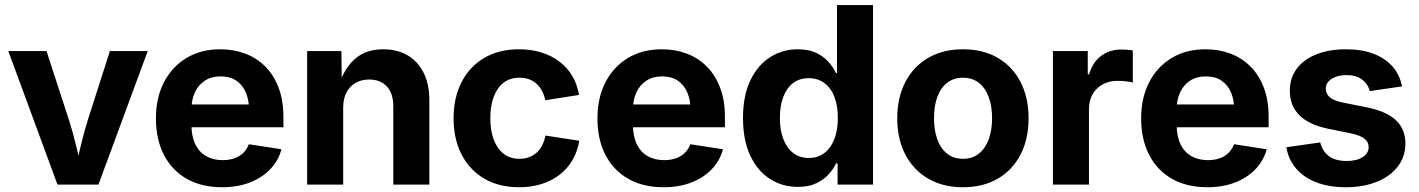

<svg xmlns="http://www.w3.org/2000/svg" viewBox="-20 -748 5750 778"><path d="M212.9 0 13.7 -541H168.5L259.3 -262.2Q275.9 -210.4 288.3 -157.7Q300.8 -105 314 -48.8H281.7Q294.9 -105 307.4 -157.7Q319.8 -210.4 335.9 -262.2L425.3 -541H578.6L378.9 0Z M879.9 10.7Q796.9 10.7 736.8 -23.4Q676.8 -57.6 644.3 -120.4Q611.8 -183.1 611.8 -268.1Q611.8 -351.6 644.3 -414.6Q676.8 -477.5 735.4 -512.9Q793.9 -548.3 872.6 -548.3Q926.8 -548.3 973.1 -531Q1019.5 -513.7 1054.4 -479Q1089.4 -444.3 1108.9 -392.8Q1128.4 -341.3 1128.4 -273.4V-232.4H670.9V-324.7H1057.1L989.3 -300.3Q989.3 -342.3 976.1 -373.3Q962.9 -404.3 937.3 -421.4Q911.6 -438.5 874 -438.5Q836.4 -438.5 810.1 -421.1Q783.7 -403.8 769.8 -374Q755.9 -344.2 755.9 -305.7V-241.2Q755.9 -195.3 771.5 -163.3Q787.1 -131.3 815.7 -115.2Q844.2 -99.1 882.3 -99.1Q908.2 -99.1 929.4 -106.4Q950.7 -113.8 965.6 -128.2Q980.5 -142.6 988.3 -163.6L1120.6 -143.1Q1107.9 -96.7 1075 -62.3Q1042 -27.8 992.4 -8.5Q942.9 10.7 879.9 10.7Z M1370.6 -311V0H1224.6V-541H1363.3L1365.2 -404.8H1354Q1376 -473.1 1419.9 -510.7Q1463.9 -548.3 1533.2 -548.3Q1589.8 -548.3 1631.6 -523.9Q1673.3 -499.5 1696.5 -453.4Q1719.7 -407.2 1719.7 -343.3V0H1573.7V-317.4Q1573.7 -368.7 1547.9 -397.2Q1522 -425.8 1475.6 -425.8Q1444.8 -425.8 1421.1 -412.4Q1397.5 -398.9 1384 -373.5Q1370.6 -348.1 1370.6 -311Z M2083.5 10.7Q2002 10.7 1942.4 -24.2Q1882.8 -59.1 1850.3 -122.1Q1817.9 -185.1 1817.9 -268.6Q1817.9 -352.1 1850.3 -415.3Q1882.8 -478.5 1942.4 -513.4Q2002 -548.3 2083.5 -548.3Q2132.8 -548.3 2174.1 -535.4Q2215.3 -522.5 2247.1 -498.3Q2278.8 -474.1 2299.1 -439.9Q2319.3 -405.8 2326.2 -363.3L2189.5 -341.8Q2185.1 -362.8 2176.3 -379.6Q2167.5 -396.5 2154.3 -408.4Q2141.1 -420.4 2123.8 -426.8Q2106.4 -433.1 2085 -433.1Q2046.4 -433.1 2020 -412.4Q1993.7 -391.6 1980.2 -354.7Q1966.8 -317.9 1966.8 -269Q1966.8 -220.2 1980.2 -183.3Q1993.7 -146.5 2020 -125.5Q2046.4 -104.5 2085 -104.5Q2106.4 -104.5 2124 -111.1Q2141.6 -117.7 2155 -129.9Q2168.5 -142.1 2177.2 -159.7Q2186 -177.2 2190.4 -198.7L2327.1 -177.7Q2320.3 -134.3 2300 -99.6Q2279.8 -64.9 2248 -40.3Q2216.3 -15.6 2174.6 -2.4Q2132.8 10.7 2083.5 10.7Z M2668.9 10.7Q2585.9 10.7 2525.9 -23.4Q2465.8 -57.6 2433.3 -120.4Q2400.9 -183.1 2400.9 -268.1Q2400.9 -351.6 2433.3 -414.6Q2465.8 -477.5 2524.4 -512.9Q2583 -548.3 2661.6 -548.3Q2715.8 -548.3 2762.2 -531Q2808.6 -513.7 2843.5 -479Q2878.4 -444.3 2897.9 -392.8Q2917.5 -341.3 2917.5 -273.4V-232.4H2460V-324.7H2846.2L2778.3 -300.3Q2778.3 -342.3 2765.1 -373.3Q2752 -404.3 2726.3 -421.4Q2700.7 -438.5 2663.1 -438.5Q2625.5 -438.5 2599.1 -421.1Q2572.8 -403.8 2558.8 -374Q2544.9 -344.2 2544.9 -305.7V-241.2Q2544.9 -195.3 2560.5 -163.3Q2576.2 -131.3 2604.7 -115.2Q2633.3 -99.1 2671.4 -99.1Q2697.3 -99.1 2718.5 -106.4Q2739.7 -113.8 2754.6 -128.2Q2769.5 -142.6 2777.3 -163.6L2909.7 -143.1Q2897 -96.7 2864 -62.3Q2831.1 -27.8 2781.5 -8.5Q2731.9 10.7 2668.9 10.7Z M3213.4 9.3Q3149.9 9.3 3099.4 -23.2Q3048.8 -55.7 3019.8 -118.2Q2990.7 -180.7 2990.7 -269.5Q2990.7 -360.8 3020.8 -422.9Q3050.8 -484.9 3101.1 -516.6Q3151.4 -548.3 3212.4 -548.3Q3256.8 -548.3 3287.1 -533.9Q3317.4 -519.5 3337.2 -497.3Q3356.9 -475.1 3367.2 -452.1H3371.6V-727.5H3517.6V0H3374V-85.9H3367.7Q3356.9 -62.5 3336.9 -40.8Q3316.9 -19 3286.6 -4.9Q3256.3 9.3 3213.4 9.3ZM3257.3 -107.9Q3294.4 -107.9 3320.8 -128.2Q3347.2 -148.4 3361.1 -185.1Q3375 -221.7 3375 -270Q3375 -319.3 3361.3 -355.2Q3347.7 -391.1 3321 -411.1Q3294.4 -431.2 3257.3 -431.2Q3219.2 -431.2 3193.1 -410.9Q3167 -390.6 3153.6 -354.5Q3140.1 -318.4 3140.1 -270Q3140.1 -222.2 3153.8 -185.5Q3167.5 -148.9 3193.6 -128.4Q3219.7 -107.9 3257.3 -107.9Z M3881.8 10.7Q3800.8 10.7 3741 -24.2Q3681.2 -59.1 3648.4 -122.1Q3615.7 -185.1 3615.7 -268.6Q3615.7 -352.5 3648.4 -415.5Q3681.2 -478.5 3741 -513.4Q3800.8 -548.3 3881.8 -548.3Q3963.9 -548.3 4023.4 -513.4Q4083 -478.5 4115.5 -415.5Q4147.9 -352.5 4147.9 -268.6Q4147.9 -185.1 4115.5 -122.1Q4083 -59.1 4023.4 -24.2Q3963.9 10.7 3881.8 10.7ZM3881.8 -104.5Q3920.4 -104.5 3946.8 -125.7Q3973.1 -147 3986.6 -184.1Q4000 -221.2 4000 -269Q4000 -316.9 3986.6 -354Q3973.1 -391.1 3946.8 -412.1Q3920.4 -433.1 3881.8 -433.1Q3843.8 -433.1 3817.4 -412.1Q3791 -391.1 3777.8 -354.2Q3764.6 -317.4 3764.6 -269Q3764.6 -221.2 3777.8 -184.1Q3791 -147 3817.4 -125.7Q3843.8 -104.5 3881.8 -104.5Z M4246.6 0V-541H4387.7V-446.8H4393.1Q4407.7 -496.6 4442.4 -522Q4477.1 -547.4 4523.4 -547.4Q4535.2 -547.4 4547.9 -546.4Q4560.5 -545.4 4570.3 -543.5V-413.6Q4560.5 -416.5 4542.2 -418.5Q4523.9 -420.4 4507.3 -420.4Q4474.1 -420.4 4448 -406Q4421.9 -391.6 4407.2 -366Q4392.6 -340.3 4392.6 -305.7V0Z M4872.1 10.7Q4789.1 10.7 4729 -23.4Q4668.9 -57.6 4636.5 -120.4Q4604 -183.1 4604 -268.1Q4604 -351.6 4636.5 -414.6Q4668.9 -477.5 4727.5 -512.9Q4786.1 -548.3 4864.7 -548.3Q4918.9 -548.3 4965.3 -531Q5011.7 -513.7 5046.6 -479Q5081.5 -444.3 5101.1 -392.8Q5120.6 -341.3 5120.6 -273.4V-232.4H4663.1V-324.7H5049.3L4981.4 -300.3Q4981.4 -342.3 4968.3 -373.3Q4955.1 -404.3 4929.4 -421.4Q4903.8 -438.5 4866.2 -438.5Q4828.6 -438.5 4802.2 -421.1Q4775.9 -403.8 4762 -374Q4748 -344.2 4748 -305.7V-241.2Q4748 -195.3 4763.7 -163.3Q4779.3 -131.3 4807.9 -115.2Q4836.4 -99.1 4874.5 -99.1Q4900.4 -99.1 4921.6 -106.4Q4942.9 -113.8 4957.8 -128.2Q4972.7 -142.6 4980.5 -163.6L5112.8 -143.1Q5100.1 -96.7 5067.1 -62.3Q5034.2 -27.8 4984.6 -8.5Q4935.1 10.7 4872.1 10.7Z M5433.1 10.7Q5367.2 10.7 5316.2 -8.3Q5265.1 -27.3 5233.2 -63.7Q5201.2 -100.1 5192.4 -151.4L5329.6 -170.9Q5339.4 -133.8 5365.7 -114.7Q5392.1 -95.7 5436.5 -95.7Q5478 -95.7 5502 -111.6Q5525.9 -127.4 5525.9 -151.4Q5525.9 -172.9 5508.5 -186.3Q5491.2 -199.7 5456.1 -207L5362.8 -226.1Q5284.2 -242.2 5245.4 -280.8Q5206.5 -319.3 5206.5 -380.4Q5206.5 -432.1 5234.6 -469.7Q5262.7 -507.3 5314 -527.8Q5365.2 -548.3 5433.6 -548.3Q5499 -548.3 5546.6 -529.8Q5594.2 -511.2 5623.3 -477.8Q5652.3 -444.3 5661.1 -397.9L5530.3 -378.9Q5523.4 -407.2 5499.5 -425.5Q5475.6 -443.8 5436 -443.8Q5399.9 -443.8 5376 -428.5Q5352.1 -413.1 5352.1 -388.7Q5352.1 -368.2 5367.9 -354.2Q5383.8 -340.3 5420.9 -332.5L5519 -313Q5598.1 -296.9 5636.5 -260.7Q5674.8 -224.6 5674.8 -166.5Q5674.8 -113.3 5644 -73.2Q5613.3 -33.2 5558.6 -11.2Q5503.9 10.7 5433.1 10.7Z"/></svg>

Font: Inter 17pt
Style: Bold
Weight: 700
Version: Version 4.001;git-66647c0bb